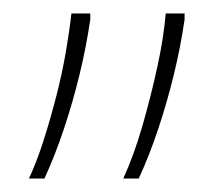

<svg xmlns="http://www.w3.org/2000/svg" viewBox="-20 -604 327 285"><path d="M23 -339Q35 -365 45 -396.5Q55 -428 63.5 -461Q72 -494 77.5 -525.5Q83 -557 86 -584H114V-575Q108 -534 98 -493Q88 -452 75 -413Q62 -374 46 -339ZM163 -339Q179 -374 191.5 -417.5Q204 -461 213.5 -504.5Q223 -548 226 -584H254V-575Q248 -534 238 -493Q228 -452 215 -413Q202 -374 186 -339Z"/></svg>

Font: Noto Sans Hebrew Light
Style: Regular
Weight: 100
Version: Version 3.000